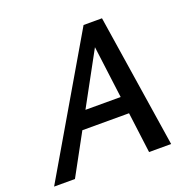

<svg xmlns="http://www.w3.org/2000/svg" viewBox="-131 -775 885 891"><g transform="rotate(-20 312.0 -329.0)"><path d="M457 0 380 -601H419L91 0H-12L373 -658H464L566 0ZM142 -201 189 -285H461L485 -201Z"/></g></svg>

Font: Ysabeau Office SemiBold
Style: Italic
Weight: 600
Italic angle: -12°
Designer: Christian Thalmann (Catharsis Fonts)
Version: Version 2.001;gftools[0.9.30]; featfreeze: tnum,lnum,ss02